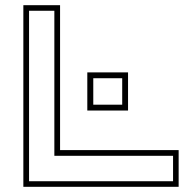

<svg xmlns="http://www.w3.org/2000/svg" viewBox="-20 -720 708 740"><path d="M70 0V-700H211.5V-141.5H668.5V0ZM92 -21.5H647V-119.5H189.5V-678.5H92ZM316.5 -294V-441H473.5V-294ZM339.5 -316.5H451V-418.5H339.5Z"/></svg>

Font: Tourney Expanded ExtraLight
Style: Regular
Weight: 200
Width: 7
Designer: Tyler Finck
Foundry: Etcetera Type Co
Version: Version 1.010; ttfautohint (v1.8.3)